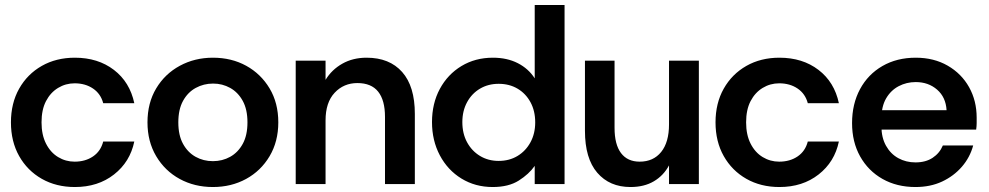

<svg xmlns="http://www.w3.org/2000/svg" viewBox="-20 -740 3978 772"><path d="M281 12Q206 12 148 -21Q90 -54 57 -112.5Q24 -171 24 -248Q24 -325 57 -383.5Q90 -442 148 -475Q206 -508 281 -508Q374 -508 438 -459Q502 -410 520 -325H395Q385 -363 354 -384Q323 -405 280 -405Q244 -405 213.5 -386.5Q183 -368 165 -333.5Q147 -299 147 -248Q147 -198 165 -162.5Q183 -127 213.5 -108.5Q244 -90 280 -90Q323 -90 354 -111Q385 -132 395 -171H520Q503 -89 438.5 -38.5Q374 12 281 12Z M836 12Q762 12 702.5 -20.5Q643 -53 608 -112Q573 -171 573 -248Q573 -326 608 -384.5Q643 -443 703 -475.5Q763 -508 836 -508Q911 -508 970 -475.5Q1029 -443 1064 -384.5Q1099 -326 1099 -248Q1099 -171 1064 -112Q1029 -53 969.5 -20.5Q910 12 836 12ZM836 -92Q874 -92 905.5 -109.5Q937 -127 956 -161.5Q975 -196 975 -248Q975 -300 956 -334.5Q937 -369 905.5 -386.5Q874 -404 837 -404Q799 -404 767 -386.5Q735 -369 716 -334.5Q697 -300 697 -248Q697 -196 716 -161.5Q735 -127 766.5 -109.5Q798 -92 836 -92Z M1169 0V-496H1289V-419Q1314 -460 1356.5 -484Q1399 -508 1454 -508Q1546 -508 1597 -450.5Q1648 -393 1648 -282V0H1528V-270Q1528 -337 1500.5 -371.5Q1473 -406 1417 -406Q1362 -406 1325.5 -367Q1289 -328 1289 -256V0Z M1961 12Q1891 12 1835.5 -22Q1780 -56 1748.5 -115.5Q1717 -175 1717 -249Q1717 -324 1748.5 -382.5Q1780 -441 1835.5 -474.5Q1891 -508 1962 -508Q2019 -508 2062 -486Q2105 -464 2130 -425V-720H2250V0H2130V-73Q2107 -40 2066 -14Q2025 12 1961 12ZM1985 -93Q2028 -93 2061 -113Q2094 -133 2113 -168Q2132 -203 2132 -248Q2132 -294 2113 -329Q2094 -364 2061 -383.5Q2028 -403 1985 -403Q1943 -403 1910 -383.5Q1877 -364 1858 -329Q1839 -294 1839 -249Q1839 -203 1858 -168Q1877 -133 1910 -113Q1943 -93 1985 -93Z M2515 12Q2431 12 2381.5 -45.5Q2332 -103 2332 -214V-496H2451V-226Q2451 -159 2477 -124.5Q2503 -90 2552 -90Q2607 -90 2638.5 -129Q2670 -168 2670 -240V-496H2790V0H2670V-75Q2648 -34 2609 -11Q2570 12 2515 12Z M3114 12Q3039 12 2981 -21Q2923 -54 2890 -112.5Q2857 -171 2857 -248Q2857 -325 2890 -383.5Q2923 -442 2981 -475Q3039 -508 3114 -508Q3207 -508 3271 -459Q3335 -410 3353 -325H3228Q3218 -363 3187 -384Q3156 -405 3113 -405Q3077 -405 3046.5 -386.5Q3016 -368 2998 -333.5Q2980 -299 2980 -248Q2980 -198 2998 -162.5Q3016 -127 3046.5 -108.5Q3077 -90 3113 -90Q3156 -90 3187 -111Q3218 -132 3228 -171H3353Q3336 -89 3271.5 -38.5Q3207 12 3114 12Z M3661 12Q3586 12 3528.5 -20.5Q3471 -53 3438.5 -111Q3406 -169 3406 -245Q3406 -322 3438 -381.5Q3470 -441 3528 -474.5Q3586 -508 3662 -508Q3735 -508 3790.5 -476Q3846 -444 3876.5 -389.5Q3907 -335 3907 -267Q3907 -257 3907 -245Q3907 -233 3905 -219H3493V-297H3786Q3783 -349 3748 -379.5Q3713 -410 3662 -410Q3625 -410 3593.5 -393.5Q3562 -377 3543 -344.5Q3524 -312 3524 -262V-233Q3524 -187 3542.5 -154Q3561 -121 3592 -104Q3623 -87 3661 -87Q3702 -87 3730 -105.5Q3758 -124 3771 -155H3893Q3880 -107 3847.5 -69.5Q3815 -32 3768 -10Q3721 12 3661 12Z"/></svg>

Font: Host Grotesk Light SemiBold
Style: Regular
Weight: 600
Version: Version 1.003